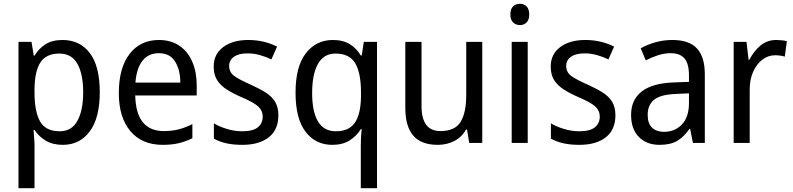

<svg xmlns="http://www.w3.org/2000/svg" viewBox="-20 -758 4205 1018"><path d="M312 -546Q403 -546 456 -477Q509 -408 509 -269Q509 -133 456 -61.5Q403 10 313 10Q259 10 222 -12.5Q185 -35 163 -69H158Q159 -51 161 -28Q163 -5 163 13V240H78V-536H147L159 -463H163Q186 -501 221.5 -523.5Q257 -546 312 -546ZM295 -474Q225 -474 194.5 -427.5Q164 -381 163 -286V-268Q163 -166 192.5 -114Q222 -62 297 -62Q360 -62 390.5 -117.5Q421 -173 421 -269Q421 -365 390.5 -419.5Q360 -474 295 -474Z M823 -546Q886 -546 931 -515.5Q976 -485 999.5 -430.5Q1023 -376 1023 -306V-252H697Q701 -63 849 -63Q892 -63 927 -72Q962 -81 1000 -100V-25Q963 -7 926.5 1.5Q890 10 843 10Q732 10 671 -63Q610 -136 610 -264Q610 -398 667 -472Q724 -546 823 -546ZM822 -476Q767 -476 735.5 -436Q704 -396 698 -320H936Q936 -387 908.5 -431.5Q881 -476 822 -476Z M1456 -147Q1456 -70 1405 -30Q1354 10 1265 10Q1216 10 1179 1.5Q1142 -7 1114 -23V-104Q1142 -87 1182.5 -74.5Q1223 -62 1265 -62Q1321 -62 1347 -83Q1373 -104 1373 -140Q1373 -171 1349.5 -193Q1326 -215 1260 -243Q1214 -263 1181.5 -284Q1149 -305 1131 -333.5Q1113 -362 1113 -405Q1113 -471 1163.5 -508.5Q1214 -546 1296 -546Q1339 -546 1377 -537Q1415 -528 1449 -511L1419 -443Q1390 -457 1358 -466Q1326 -475 1292 -475Q1246 -475 1220.5 -457Q1195 -439 1195 -409Q1195 -375 1221.5 -355.5Q1248 -336 1314 -307Q1358 -287 1390 -266.5Q1422 -246 1439 -217.5Q1456 -189 1456 -147Z M1893 14Q1893 -4 1894 -27.5Q1895 -51 1898 -73H1893Q1870 -36 1833 -13Q1796 10 1742 10Q1653 10 1600 -59.5Q1547 -129 1547 -267Q1547 -405 1601.5 -475.5Q1656 -546 1745 -546Q1799 -546 1834.5 -524Q1870 -502 1893 -464H1898L1909 -536H1979V240H1893ZM1761 -62Q1831 -62 1862 -108Q1893 -154 1894 -247V-267Q1894 -371 1863.5 -422.5Q1833 -474 1759 -474Q1696 -474 1665.5 -418.5Q1635 -363 1635 -265Q1635 -166 1666 -114Q1697 -62 1761 -62Z M2537 -536V0H2468L2456 -71H2451Q2428 -30 2388 -10Q2348 10 2301 10Q2213 10 2171 -39Q2129 -88 2129 -186V-536H2215V-195Q2215 -63 2315 -63Q2392 -63 2422 -111.5Q2452 -160 2452 -255V-536Z M2737 -738Q2758 -738 2772 -724Q2786 -710 2786 -681Q2786 -653 2772 -639Q2758 -625 2737 -625Q2715 -625 2700.5 -639Q2686 -653 2686 -681Q2686 -710 2700 -724Q2714 -738 2737 -738ZM2778 -536V0H2693V-536Z M3243 -147Q3243 -70 3192 -30Q3141 10 3052 10Q3003 10 2966 1.5Q2929 -7 2901 -23V-104Q2929 -87 2969.5 -74.5Q3010 -62 3052 -62Q3108 -62 3134 -83Q3160 -104 3160 -140Q3160 -171 3136.5 -193Q3113 -215 3047 -243Q3001 -263 2968.5 -284Q2936 -305 2918 -333.5Q2900 -362 2900 -405Q2900 -471 2950.5 -508.5Q3001 -546 3083 -546Q3126 -546 3164 -537Q3202 -528 3236 -511L3206 -443Q3177 -457 3145 -466Q3113 -475 3079 -475Q3033 -475 3007.5 -457Q2982 -439 2982 -409Q2982 -375 3008.5 -355.5Q3035 -336 3101 -307Q3145 -287 3177 -266.5Q3209 -246 3226 -217.5Q3243 -189 3243 -147Z M3545 -546Q3634 -546 3675.5 -501Q3717 -456 3717 -364V0H3654L3639 -75H3636Q3606 -32 3570.5 -11Q3535 10 3477 10Q3408 10 3367 -32Q3326 -74 3326 -149Q3326 -229 3382.5 -273Q3439 -317 3553 -321L3633 -324V-357Q3633 -422 3608.5 -449Q3584 -476 3537 -476Q3502 -476 3468.5 -465Q3435 -454 3404 -438L3377 -502Q3411 -521 3454 -533.5Q3497 -546 3545 -546ZM3565 -260Q3482 -257 3448 -229Q3414 -201 3414 -149Q3414 -103 3437.5 -81Q3461 -59 3500 -59Q3558 -59 3595.5 -98Q3633 -137 3633 -213V-263Z M4095 -546Q4109 -546 4124 -544.5Q4139 -543 4152 -540L4141 -458Q4117 -465 4089 -465Q4053 -465 4022.5 -442Q3992 -419 3973.5 -378Q3955 -337 3955 -284V0H3870V-536H3938L3949 -441H3953Q3976 -486 4011.5 -516Q4047 -546 4095 -546Z"/></svg>

Font: Noto Sans Gurmukhi SemiCondensed
Style: Regular
Weight: 400
Width: 4
Designer: Jelle Bosma - Monotype Design Team
Foundry: Monotype Imaging Inc.
Version: Version 2.004; ttfautohint (v1.8.4.7-5d5b)